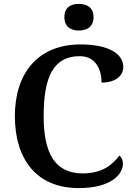

<svg xmlns="http://www.w3.org/2000/svg" viewBox="-20 -951 688 981"><path d="M383 -795C424 -795 458 -815 458 -863C458 -913 424 -931 383 -931C341 -931 309 -913 309 -863C309 -815 341 -795 383 -795ZM382 10C549 10 608 -61 608 -115C608 -133 601 -148 590 -156C556 -111 504 -65 403 -65C259 -65 203 -170 203 -358C203 -554 251 -664 387 -664C471 -664 499 -593 499 -529C568 -529 610 -562 610 -609C610 -674 538 -724 392 -724C171 -724 56 -574 56 -358C56 -137 167 10 382 10Z"/></svg>

Font: Noto Serif Lao SemiBold
Style: Regular
Weight: 600
Designer: Monotype Design Team
Foundry: Monotype Imaging Inc.
Version: Version 2.003